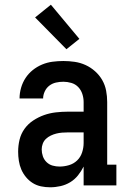

<svg xmlns="http://www.w3.org/2000/svg" viewBox="-20 -787 540 815"><path d="M193 8Q173 8 154 4Q135 0 119 -10Q103 -20 90.5 -35Q78 -50 70.5 -67.5Q63 -85 60 -104.5Q57 -124 57 -143Q57 -169 63 -194Q69 -219 84 -240Q99 -261 121 -275.5Q143 -290 167 -298.5Q191 -307 217 -310Q243 -313 268 -313H335V-354Q335 -371 329.5 -388Q324 -405 312 -417.5Q300 -430 283 -435Q266 -440 249 -440Q233 -440 217.5 -436.5Q202 -433 189.5 -423.5Q177 -414 170 -399Q163 -384 163 -369H63Q63 -392 69.5 -414.5Q76 -437 88.5 -456Q101 -475 119 -489.5Q137 -504 158.5 -513Q180 -522 203 -525Q226 -528 249 -528Q273 -528 297 -524.5Q321 -521 343 -511Q365 -501 383.5 -484.5Q402 -468 414 -447Q426 -426 430.5 -402Q435 -378 435 -354V-88H474V0H335V-80Q325 -60 311 -42.5Q297 -25 278 -13.5Q259 -2 237 3Q215 8 193 8ZM233 -80Q253 -80 273 -86Q293 -92 307.5 -106Q322 -120 328.5 -140Q335 -160 335 -180V-225H268Q256 -225 243.5 -224Q231 -223 219 -220Q207 -217 195.5 -211.5Q184 -206 175 -197.5Q166 -189 161.5 -177Q157 -165 157 -153Q157 -138 162 -123.5Q167 -109 178 -98.5Q189 -88 203.5 -84Q218 -80 233 -80ZM262 -578 129 -713 196 -767 317 -622Z"/></svg>

Font: Iosevka Curly Slab Semibold
Style: Regular
Weight: 600
Monospace: yes
Designer: Belleve Invis
Foundry: Belleve Invis
Version: Version 22.1.2; ttfautohint (v1.8.4)